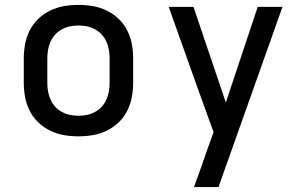

<svg xmlns="http://www.w3.org/2000/svg" viewBox="-20 -548 1240 783"><path d="M300 8Q270 8 241 3Q212 -2 185 -15Q158 -28 136.5 -48.5Q115 -69 101.5 -95.5Q88 -122 82.5 -151Q77 -180 77 -210V-310Q77 -340 82.5 -369Q88 -398 101.5 -424.5Q115 -451 136.5 -471.5Q158 -492 185 -505Q212 -518 241 -523Q270 -528 300 -528Q330 -528 359 -523Q388 -518 415 -505Q442 -492 463.5 -471.5Q485 -451 498.5 -424.5Q512 -398 517.5 -369Q523 -340 523 -310V-210Q523 -180 517.5 -151Q512 -122 498.5 -95.5Q485 -69 463.5 -48.5Q442 -28 415 -15Q388 -2 359 3Q330 8 300 8ZM300 -76Q318 -76 335 -79.5Q352 -83 367.5 -91.5Q383 -100 395 -113Q407 -126 414 -142Q421 -158 424 -175Q427 -192 427 -210V-310Q427 -328 424 -345Q421 -362 414 -378Q407 -394 395 -407Q383 -420 367.5 -428.5Q352 -437 335 -440.5Q318 -444 300 -444Q282 -444 265 -440.5Q248 -437 232.5 -428.5Q217 -420 205 -407Q193 -394 186 -378Q179 -362 176 -345Q173 -328 173 -310V-210Q173 -192 176 -175Q179 -158 186 -142Q193 -126 205 -113Q217 -100 232.5 -91.5Q248 -83 265 -79.5Q282 -76 300 -76ZM771 215Q785 177 798.5 139Q812 101 825 63L851 -9L788 -183L668 -520H769L901 -130L1031 -520H1132L871 215Z"/></svg>

Font: Iosevka Aile Medium
Style: Regular
Weight: 500
Designer: Belleve Invis
Foundry: Belleve Invis
Version: Version 27.3.5; ttfautohint (v1.8.4)